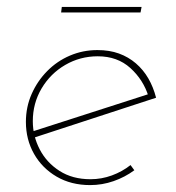

<svg xmlns="http://www.w3.org/2000/svg" viewBox="-20 -530 510 556"><path d="M242 -11Q274 -11 304 -22Q334 -33 358 -52L369 -37Q342 -17 309 -5.5Q276 6 241 6Q186 6 144 -18.5Q102 -43 78.5 -84.5Q55 -126 55 -177Q55 -220 71.5 -257.5Q88 -295 116.5 -324Q145 -353 182.5 -369Q220 -385 262 -385Q297 -385 324.5 -375Q352 -365 373.5 -346.5Q395 -328 409.5 -303Q424 -278 432 -247L74 -130L70 -148L418 -260L410 -251Q395 -299 357.5 -333Q320 -367 263 -367Q212 -367 169 -342Q126 -317 100.5 -274Q75 -231 75 -179Q75 -136 95 -97.5Q115 -59 152.5 -35Q190 -11 242 -11ZM159 -510H390L387 -494H157Z"/></svg>

Font: Josefin Sans Thin Thin
Style: Italic
Weight: 250
Italic angle: -7°
Version: Version 2.000